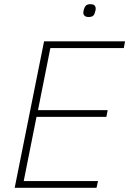

<svg xmlns="http://www.w3.org/2000/svg" viewBox="-20 -895 616 915"><path d="M440 0H50L190 -698H576L570 -666H220L161 -370H493L487 -338H154L93 -32H447ZM402 -814Q389 -814 383 -820Q377 -826 377 -835Q377 -839 378 -842.5Q379 -846 380 -851Q383 -862 389.5 -868.5Q396 -875 411 -875Q425 -875 430.5 -869Q436 -863 436 -854Q436 -850 435.5 -847Q435 -844 433 -838Q431 -827 424.5 -820.5Q418 -814 402 -814Z"/></svg>

Font: IBM Plex Sans ExtraLight
Style: Italic
Weight: 250
Italic angle: -11.31°
Designer: Mike Abbink, Paul van der Laan, Pieter van Rosmalen
Foundry: Bold Monday
Version: Version 3.201